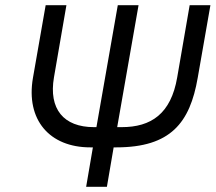

<svg xmlns="http://www.w3.org/2000/svg" viewBox="-20 -720 832 740"><path d="M342 -230H368L354 -152H338L434 -700H514L418 -152H382L386 -230H449C562 -230 639 -281 663 -422L711 -700H791L742 -420C712 -247 638 -152 428 -152H418L392 0H312L338 -152H328C171 -152 79 -258 107 -420L156 -700H236L188 -422C167 -300 225 -230 342 -230Z"/></svg>

Font: Fixel Display
Style: Italic
Weight: 400
Italic angle: -10°
Designer: AlfaBravo + MacPaw
Foundry: Kyrylo Tkachov, Marchela Mozhyna, Serhii Makarenko, Maria Weinstein, Zakhar Kryvoshyya
Version: Version 1.210;Glyphs 3.2 (3217)